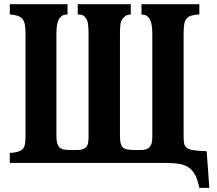

<svg xmlns="http://www.w3.org/2000/svg" viewBox="-20 -780 1040 919"><path d="M26.9 -759.8H303.2V-710.9Q285.2 -709.5 277.8 -705.1Q270.5 -700.7 263.2 -689.9Q250 -671.4 250 -619.1V-129.9Q250 -88.9 264.2 -75.2Q271.5 -67.4 283.9 -64.7Q296.4 -62 315.9 -62H345.2Q363.8 -62 375 -65.4Q386.2 -68.8 393.1 -77.1Q399.9 -84.5 401.9 -97.2Q403.8 -109.9 403.8 -127.9V-619.1Q403.8 -646.5 401.4 -664.1Q398.9 -681.6 392.1 -691.9Q385.3 -701.7 377.9 -706.1Q370.6 -710.4 352.1 -710.9V-759.8H606V-710.9Q587.4 -709 580.6 -703.9Q573.7 -698.7 565.9 -689Q558.6 -679.2 556.4 -662.6Q554.2 -646 554.2 -619.1V-128.9Q554.2 -111.8 556.4 -99.1Q558.6 -86.4 564.9 -78.1Q571.8 -68.8 585.4 -65.4Q599.1 -62 621.1 -62H652.8Q668 -62 678.7 -65.2Q689.5 -68.4 695.8 -76.2Q703.6 -84.5 706.3 -96.7Q709 -108.9 709 -126V-620.1Q709 -647 705.3 -664.3Q701.7 -681.6 694.8 -690.9Q688.5 -700.7 681.4 -705.1Q674.3 -709.5 657.2 -710.9V-759.8H934.1V-710.9Q910.2 -709.5 895.3 -705.1Q880.4 -700.7 872.1 -689.9Q864.3 -680.2 861.6 -662.8Q858.9 -645.5 858.9 -618.2V-130.9Q858.9 -110.8 860.6 -96.9Q862.3 -83 872.1 -74.2Q881.8 -64.9 904.5 -61.3Q927.2 -57.6 969.2 -56.2L981.9 119.1H934.1Q926.3 83 915.3 60.3Q904.3 37.6 886.2 23.9Q868.2 10.3 841.8 5.1Q815.4 0 777.8 0H26.9V-47.9Q51.3 -49.3 65.7 -53.7Q80.1 -58.1 87.9 -65.9Q96.2 -74.2 99.1 -88.4Q102.1 -102.5 102.1 -124V-618.2Q102.1 -645 99.1 -661.6Q96.2 -678.2 87.9 -689Q80.1 -698.7 65.7 -703.9Q51.3 -709 26.9 -710.9Z"/></svg>

Font: BIZ UDPMincho
Style: Bold
Weight: 700
Designer: TypeBank Co., Ltd.
Foundry: Morisawa Inc.
Version: Version 1.06